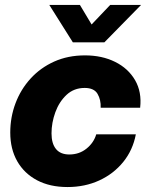

<svg xmlns="http://www.w3.org/2000/svg" viewBox="-20 -754 608 786"><path d="M256.3 11.7Q184.1 11.7 131.6 -16.1Q79.1 -43.9 50.5 -94Q22 -144 22 -211.4Q22 -274.4 43.5 -331.3Q64.9 -388.2 105.2 -432.4Q145.5 -476.6 201.9 -502Q258.3 -527.3 328.1 -527.3Q397.5 -527.3 451.2 -500.7Q504.9 -474.1 533 -425.8Q561 -377.4 553.7 -313H392.1Q393.6 -345.2 379.4 -369.6Q365.2 -394 326.7 -394Q282.7 -394 252.4 -365.7Q222.2 -337.4 206.5 -294.4Q190.9 -251.5 190.9 -208Q190.9 -166.5 209.2 -144Q227.5 -121.6 263.7 -121.6Q304.2 -121.6 334 -145.5Q363.8 -169.4 374 -204.1H536.1Q523.9 -139.6 484.6 -91.1Q445.3 -42.5 386.5 -15.4Q327.6 11.7 256.3 11.7ZM307.1 -733.9 355 -653.8 431.2 -733.9H557.1V-733.4L407.2 -580.6H278.3L182.1 -733.4V-733.9Z"/></svg>

Font: Inter Display ExtraBold
Style: Italic
Weight: 800
Italic angle: -9.39999°
Designer: Rasmus Andersson
Foundry: rsms
Version: Version 4.000;git-a52131595